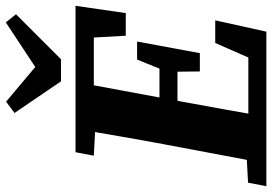

<svg xmlns="http://www.w3.org/2000/svg" viewBox="-165 -779 937 661"><g transform="rotate(-90 303.5 -448.5)"><path d="M-7 0 5 -63 135 -70H150L143 0ZM71 0 138 -356Q152 -431 165 -506.5Q178 -582 191 -657H352L286 -301Q272 -226 258.5 -150.5Q245 -75 232 0ZM98 -594 110 -657H252L246 -587H230ZM171 0 177 -62H502L415 -14L486 -176H564L525 0ZM218 -306 224 -368H422L417 -306ZM276 -594 282 -657H614L589 -484H511L502 -645L560 -594ZM388 -229 387 -328 390 -349 429 -445H491L451 -229ZM284 -896 435 -769H363L557 -897L585 -862L430 -707H354L245 -867Z"/></g></svg>

Font: Source Serif 4
Style: Bold Italic
Weight: 700
Italic angle: -12°
Designer: Frank Grießhammer
Foundry: Adobe Systems Incorporated
Version: Version 4.004;hotconv 1.0.116;makeotfexe 2.5.65601